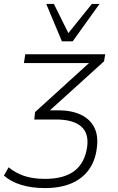

<svg xmlns="http://www.w3.org/2000/svg" viewBox="-37 -769 602 980"><path d="M192 191Q125 191 71 174.5Q17 158 -17 127L7 85Q42 114 86.5 129Q131 144 193 144Q291 144 344 102.5Q397 61 408 -21Q417 -90 376 -124.5Q335 -159 250 -159H138L142 -197L437 -465L438 -447H85L92 -492H500L494 -456L207 -196L205 -206H259Q328 -206 375.5 -183.5Q423 -161 444.5 -118Q466 -75 457 -12Q449 53 415.5 98.5Q382 144 326 167.5Q270 191 192 191ZM279 -558 199 -749H238L312 -600L432 -749H471L334 -558Z"/></svg>

Font: Nunito Sans 7pt ExtraLight
Style: Italic
Weight: 250
Italic angle: -9°
Designer: Vernon Adams
Foundry: Vernon Adams
Version: Version 3.101;gftools[0.9.27]